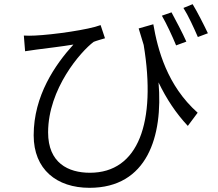

<svg xmlns="http://www.w3.org/2000/svg" viewBox="-20 -835 1040 918"><path d="M800 -776 754 -760C776 -722 804 -662 822 -618L871 -636C853 -677 820 -739 800 -776ZM901 -815 857 -797C880 -761 907 -702 926 -658L974 -676C954 -718 923 -779 901 -815ZM94 -665 100 -590C120 -593 137 -595 155 -598C193 -603 278 -613 331 -622C244 -526 141 -378 141 -188C141 -25 251 63 408 63C684 63 760 -183 738 -441C776 -362 821 -294 878 -233L925 -296C778 -427 734 -599 713 -719L643 -699L667 -620C728 -250 642 -9 410 -9C306 -9 210 -56 210 -202C210 -410 366 -589 428 -635C443 -641 469 -648 482 -652L461 -715C404 -693 235 -669 147 -665C129 -664 108 -664 94 -665Z"/></svg>

Font: Noto Sans JP DemiLight
Style: Regular
Weight: 350
Designer: Ryoko NISHIZUKA 西塚涼子 (kana, bopomofo & ideographs); Paul D. Hunt (Latin, Greek & Cyrillic); Sandoll Communications 산돌커뮤니
Foundry: Adobe
Version: Version 2.004;hotconv 1.0.118;makeotfexe 2.5.65603